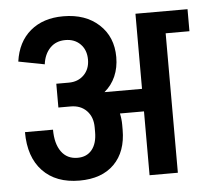

<svg xmlns="http://www.w3.org/2000/svg" viewBox="-49 -712 824 764"><g transform="rotate(-5 363.0 -330.0)"><path d="M726 -557H631V0H518V-255H422Q427 -232 427 -210V-190Q427 -102 377.5 -52.5Q328 -3 239 -3Q145 -3 92 -58.5Q39 -114 39 -214H151Q151 -158 174 -126Q197 -94 239 -94Q276 -94 296.5 -119.5Q317 -145 317 -190V-209Q317 -250 293 -275Q269 -300 229 -300H180V-395H230Q267 -395 290.5 -418.5Q314 -442 314 -480Q314 -518 291 -541.5Q268 -565 231 -565Q193 -565 169.5 -540.5Q146 -516 141 -476L37 -496Q48 -574 99 -617Q150 -660 230 -660H231Q319 -660 373 -610.5Q427 -561 427 -480Q427 -438 412 -403.5Q397 -369 368 -345H369H518V-645H726Z"/></g></svg>

Font: Akshar Medium
Style: Regular
Weight: 500
Designer: Tall Chai
Foundry: Tall Chai
Version: Version 1.000